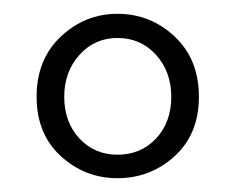

<svg xmlns="http://www.w3.org/2000/svg" viewBox="-20 -649 341 278"><path d="M150 -425Q184 -425 206 -448.5Q228 -472 228 -509Q228 -545 206 -569.5Q184 -594 150 -594Q117 -594 95 -569.5Q73 -545 73 -509Q73 -472 95 -448.5Q117 -425 150 -425ZM150 -391Q103 -391 68 -423Q33 -455 33 -509Q33 -563 68 -596Q103 -629 150 -629Q198 -629 233 -596Q268 -563 268 -509Q268 -455 233 -423Q198 -391 150 -391Z"/></svg>

Font: Lisu Bosa
Style: Regular
Weight: 400
Designer: David Morse, Annie Olsen, Victor Gaultney, Frank Grießhammer (Latin)
Foundry: SIL International
Version: Version 2.000